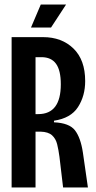

<svg xmlns="http://www.w3.org/2000/svg" viewBox="-20 -823 422 843"><path d="M31 0V-660H169Q251 -660 302.5 -610Q354 -560 354 -467Q354 -402 322.5 -353Q291 -304 217 -293V-286Q284 -283 309 -251Q334 -219 344 -153L366 0H257L241 -135Q237 -165 231 -189.5Q225 -214 208.5 -229Q192 -244 158 -245H136V0ZM136 -322H148Q247 -322 247 -453Q247 -514 226 -543Q205 -572 162 -572H136ZM204 -702H116L159 -803H270Z"/></svg>

Font: Bricolage Grotesque 96pt Condensed Medium
Style: Regular
Weight: 500
Width: 3
Designer: Mathieu Triay
Foundry: Atelier Triay
Version: Version 1.001; ttfautohint (v1.8.4.7-5d5b);gftools[0.9.33.de